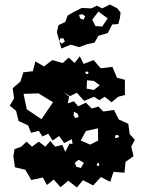

<svg xmlns="http://www.w3.org/2000/svg" viewBox="-20 -797 630 847"><path d="M281 0 247 29 217 -5 187 19 169 -14 118 -3 92 -48 46 -59 39 -107 44 -139 74 -150 97 -172 121 -150 151 -172 180 -150 202 -175 223 -150 255 -158 268 -127 287 -164 300 -161 297 -183 263 -166 241 -197 212 -177 193 -207 167 -195 151 -220 117 -211 104 -244 62 -263 51 -308 23 -331 42 -363 36 -408 70 -437 83 -478 125 -483 136 -526 174 -504 211 -532 257 -519 283 -543 309 -519 332 -549 349 -515 393 -532 424 -496 476 -502 496 -454 531 -445V-409V-378L501 -370L472 -346L442 -370L418 -355L395 -370L351 -352L319 -388L289 -373L261 -390L285 -371L279 -341L306 -350L325 -328L359 -344L385 -318L414 -327L436 -305L483 -312L504 -270L546 -251L552 -206L575 -180L559 -150L569 -108L534 -83L529 -35L481 -39L466 5L425 -16L391 21L346 -2L319 30ZM365 -482 355 -479 361 -471 367 -470 371 -476ZM394 -440 364 -443 362 -406 394 -400 420 -421ZM214 -346 150 -385 84 -383 98 -315 163 -271ZM322 -296 306 -304 305 -287 312 -276 327 -281ZM412 -231 359 -219 336 -177 378 -159 413 -177ZM506 -195 498 -202 489 -200 487 -188 498 -189ZM327 -92 310 -79 317 -61 337 -56 350 -79ZM418 -73 414 -79 408 -75 407 -67 416 -64ZM231 -655 238 -686 268 -700 278 -728 303 -743 341 -762 383 -760 407 -772 431 -760 465 -777 498 -760 512 -741 509 -717 502 -691 475 -689 455 -651 414 -639 397 -609 364 -602 329 -589 292 -600 251 -583 242 -614V-615ZM455 -716 414 -746 387 -710 401 -682 431 -680ZM344 -734 329 -732 333 -716 348 -710 356 -725ZM260 -628H246L242 -615V-614L253 -604L266 -614Z"/></svg>

Font: Rubik Gemstones
Style: Regular
Weight: 400
Designer: Hubert and Fischer, NaN
Foundry: Hubert and Fischer, NaN
Version: Version 2.200